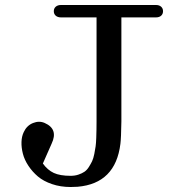

<svg xmlns="http://www.w3.org/2000/svg" viewBox="-20 -750 740 770"><path d="M466.8 -263.2Q465.8 -196.3 462.9 -173.3Q443.4 -14.2 291.5 -1Q277.8 0 263.2 0Q222.7 0 188.5 -11.7Q154.3 -23.4 132.1 -42.2Q109.9 -61 94 -85Q78.1 -108.9 71.8 -133.5Q65.4 -158.2 66.2 -180.7Q66.9 -203.1 75.2 -220.2Q87.4 -246.6 112.3 -256.6Q137.2 -266.6 159.2 -256.8Q214.8 -232.4 187 -173.8L151.9 -94.2Q170.9 -67.9 195.8 -56.4Q220.7 -44.9 263.2 -44.9Q280.3 -44.9 294.2 -49.6Q308.1 -54.2 318.4 -61Q328.6 -67.9 336.4 -80.3Q344.2 -92.8 349.4 -103.5Q354.5 -114.3 358.2 -132.6Q361.8 -150.9 363.5 -163.1Q365.2 -175.3 366 -196.8Q366.7 -218.3 366.9 -229.7Q367.2 -241.2 367.2 -263.2V-680.2H225.1Q211.4 -680.2 203.6 -687Q195.8 -693.8 195.8 -705.1Q195.8 -716.3 203.6 -723.1Q211.4 -730 225.1 -730H605Q618.7 -730 626.2 -723.1Q633.8 -716.3 633.8 -705.1Q633.8 -693.8 626.2 -687Q618.7 -680.2 605 -680.2H466.8Z"/></svg>

Font: Director
Style: Regular
Weight: 400
Designer: Ange Degheest & May Jolivet & Justine Herbel
Foundry: Velvetyne Type Foundry
Version: Version 1.000;FEAKit 1.0